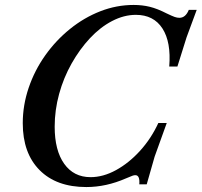

<svg xmlns="http://www.w3.org/2000/svg" viewBox="-20 -744 815 776"><path d="M329 12Q208 12 140 -56.5Q72 -125 72 -246Q72 -319 96 -389.5Q120 -460 163 -520.5Q206 -581 263 -627Q320 -673 385.5 -698.5Q451 -724 520 -724Q555 -724 585.5 -716.5Q616 -709 653 -690Q676 -679 686 -675.5Q696 -672 705 -672Q730 -672 743 -704H775L734 -593L697 -475H664Q672 -574 636.5 -629Q601 -684 529 -684Q481 -684 433 -659Q385 -634 343.5 -589.5Q302 -545 269.5 -487.5Q237 -430 219 -364.5Q201 -299 201 -232Q201 -136 239.5 -82Q278 -28 346 -28Q397 -28 449 -56.5Q501 -85 546 -134.5Q591 -184 620 -247H654L605 -111L573 1H543Q546 -36 527 -36Q522 -36 516 -34Q510 -32 489 -23Q409 12 329 12Z"/></svg>

Font: Baskervville SemiBold
Style: Italic
Weight: 600
Italic angle: -18°
Version: Version 1.100